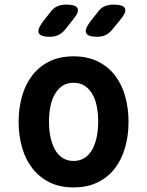

<svg xmlns="http://www.w3.org/2000/svg" viewBox="-20 -805 640 835"><path d="M300 10Q239 10 194.5 -12.5Q150 -35 120 -74Q90 -113 75.5 -165Q61 -217 61 -275Q61 -334 75.5 -385.5Q90 -437 119.5 -476Q149 -515 194 -537.5Q239 -560 300 -560Q361 -560 406 -537.5Q451 -515 480.5 -476.5Q510 -438 524.5 -386Q539 -334 539 -275Q539 -217 524.5 -165Q510 -113 480.5 -74Q451 -35 406 -12.5Q361 10 300 10ZM300 -105Q327 -105 347.5 -118Q368 -131 381 -154.5Q394 -178 400.5 -209Q407 -240 407 -275Q407 -311 401 -342Q395 -373 381.5 -396Q368 -419 348 -432Q328 -445 300 -445Q272 -445 252 -432Q232 -419 218.5 -395.5Q205 -372 199 -341Q193 -310 193 -275Q193 -240 199.5 -209Q206 -178 219 -154.5Q232 -131 252.5 -118Q273 -105 300 -105ZM403 -645Q363 -645 355 -660.5Q347 -676 371 -709L404 -751Q416 -769 433.5 -777Q451 -785 473 -785Q516 -785 523.5 -768.5Q531 -752 503 -719L467 -675Q455 -660 439 -652.5Q423 -645 403 -645ZM197 -645Q157 -645 149 -660.5Q141 -676 165 -709L198 -751Q211 -769 228 -777Q245 -785 267 -785Q310 -785 317.5 -768.5Q325 -752 297 -719L262 -675Q249 -660 233.5 -652.5Q218 -645 197 -645Z"/></svg>

Font: Maple Mono
Style: Bold
Weight: 700
Monospace: yes
Designer: subframe7536
Version: Version 7.200